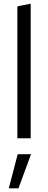

<svg xmlns="http://www.w3.org/2000/svg" viewBox="-20 -757 263 1051"><path d="M75 0V-722L148 -737V0ZM28 274 77 87H150L81 274Z"/></svg>

Font: Red Hat Text
Style: Regular
Weight: 400
Designer: Pentagram, MCKL
Foundry: MCKL
Version: Version 1.030